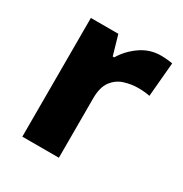

<svg xmlns="http://www.w3.org/2000/svg" viewBox="-136 -664 733 769"><g transform="rotate(30 230.5 -279.5)"><path d="M391 -559Q404 -559 420 -557.5Q436 -556 445 -554L431 -396Q422 -398 408 -399.5Q394 -401 377 -401Q345 -401 313.5 -391Q282 -381 261.5 -353.5Q241 -326 241 -275V0H72V-549H199L225 -459H232Q256 -500 298 -529.5Q340 -559 391 -559Z"/></g></svg>

Font: Noto Sans Gujarati UI ExtraBold
Style: Regular
Weight: 800
Designer: Jelle Bosma - Monotype Design Team, Universal Thirst
Foundry: Monotype Imaging Inc.
Version: Version 2.106; ttfautohint (v1.8.4.7-5d5b)